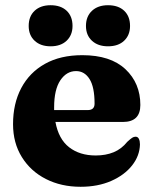

<svg xmlns="http://www.w3.org/2000/svg" viewBox="-20 -703 588 736"><path d="M518 -300.5Q518 -235.5 451 -235.5H192.5Q204.5 -170 245 -138.5Q285.5 -107 347 -107Q385.5 -107 415.8 -119.5Q446 -132 468 -159.5Q480 -170.5 486.5 -174.8Q493 -179 499.5 -179Q508.5 -179 512.5 -170.5Q516.5 -162 516.5 -149.5Q515.5 -106 486.5 -69Q457.5 -32 406.5 -9.5Q355.5 13 289 13Q214.5 13 156 -16.8Q97.5 -46.5 63.8 -100.8Q30 -155 30 -227Q30 -306 61.5 -365.5Q93 -425 152.2 -458.2Q211.5 -491.5 295.5 -491.5Q403.5 -491.5 460.8 -437.8Q518 -384 518 -300.5ZM187.5 -291.5Q187.5 -286 187.5 -281H316Q342.5 -281 342.5 -305.5Q342.5 -369.5 323.2 -400Q304 -430.5 271.5 -430.5Q235 -430.5 211.2 -395Q187.5 -359.5 187.5 -291.5ZM174 -525.5Q135.5 -525.5 112.8 -546.8Q90 -568 90 -603.5Q90 -640.5 112.8 -661.8Q135.5 -683 174 -683Q213 -683 235.5 -661.8Q258 -640.5 258 -603.5Q258 -568.5 235.5 -547Q213 -525.5 174 -525.5ZM394 -525.5Q355.5 -525.5 332.5 -546.8Q309.5 -568 309.5 -603.5Q309.5 -640 332.5 -661.5Q355.5 -683 394 -683Q433.5 -683 456 -661.8Q478.5 -640.5 478.5 -603.5Q478.5 -568.5 456 -547Q433.5 -525.5 394 -525.5Z"/></svg>

Font: Fraunces 9pt S000
Style: Bold
Weight: 700
Version: Version 1.000; ttfautohint (v1.8.3)